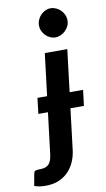

<svg xmlns="http://www.w3.org/2000/svg" viewBox="-185 -790 563 1017"><g transform="rotate(-10 96.0 -281.0)"><path d="M65 -286H13L3 -201.5H54.5L28 17.5C26.3 30.8 23.9 42 20.8 51C17.6 60 13.3 67.2 8 72.8C2.7 78.2 -3.9 82.2 -11.8 84.8C-19.6 87.2 -29 88.5 -40 88.5C-51.3 88.5 -59.2 89.4 -63.8 91.2C-68.2 93.1 -71.3 97.3 -73 104L-85 170.5C-75.7 173.8 -66.3 176.2 -57 177.8C-47.7 179.2 -36.3 180 -23 180C3 180 26.1 175.8 46.2 167.2C66.4 158.8 83.7 147.1 98 132.2C112.3 117.4 123.8 100.2 132.2 80.5C140.8 60.8 146.3 39.8 149 17.5L175.5 -201.5H248L258.5 -286H186L213.5 -513H92.5ZM241 -662.5C241 -673.5 238.8 -683.8 234.5 -693.5C230.2 -703.2 224.4 -711.5 217.2 -718.5C210.1 -725.5 201.8 -731.1 192.5 -735.2C183.2 -739.4 173.5 -741.5 163.5 -741.5C153.8 -741.5 144.4 -739.4 135.2 -735.2C126.1 -731.1 118 -725.4 111 -718.2C104 -711.1 98.3 -702.7 94 -693C89.7 -683.3 87.5 -673.2 87.5 -662.5C87.5 -651.8 89.6 -641.8 93.8 -632.5C97.9 -623.2 103.5 -615 110.5 -608C117.5 -601 125.5 -595.4 134.5 -591.2C143.5 -587.1 152.8 -585 162.5 -585C172.5 -585 182.2 -587.1 191.5 -591.2C200.8 -595.4 209.2 -601 216.5 -608C223.8 -615 229.8 -623.2 234.2 -632.5C238.8 -641.8 241 -651.8 241 -662.5Z"/></g></svg>

Font: Lato
Style: Bold Italic
Weight: 700
Italic angle: -7°
Designer: Lukasz Dziedzic
Foundry: tyPoland Lukasz Dziedzic
Version: Version 2.007; 2014-02-27